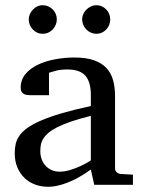

<svg xmlns="http://www.w3.org/2000/svg" viewBox="-20 -716 552 744"><path d="M332 -267.1Q287.1 -255.9 255.1 -244.9Q223.1 -233.9 201.2 -222.7Q179.2 -211.4 166.5 -200.2Q153.8 -189 147 -177.5Q140.1 -166 138.2 -154.1Q136.2 -142.1 136.2 -129.9Q136.2 -114.3 141.1 -100.1Q146 -85.9 155.5 -75Q165 -64 179 -57.4Q192.9 -50.8 210.9 -50.8Q231 -50.8 252.4 -57.4Q273.9 -64 291.5 -72.3Q312 -81.5 332 -94.2ZM345.2 0 332 -59.1Q306.2 -40 278.8 -25.4Q267.1 -19 253.4 -13.2Q239.7 -7.3 225.6 -2.7Q211.4 2 196.5 4.9Q181.6 7.8 167 7.8Q140.1 7.8 116.5 -0.7Q92.8 -9.3 75.2 -26.1Q57.6 -43 47.4 -67.1Q37.1 -91.3 37.1 -123Q37.1 -141.6 40.8 -158.2Q44.4 -174.8 55.4 -190.4Q66.4 -206.1 86.4 -220.5Q106.4 -234.9 139.2 -249Q171.9 -263.2 219.2 -277.1Q266.6 -291 332 -305.2V-348.1Q332 -398.4 310.8 -422.6Q289.6 -446.8 241.2 -446.8Q214.8 -446.8 196.3 -441.9Q177.7 -437 169.9 -434.1V-347.2H97.2Q90.3 -347.2 83.7 -348.1Q77.1 -349.1 71.8 -352.3Q66.4 -355.5 63.2 -361.1Q60.1 -366.7 60.1 -376Q60.1 -406.7 78.6 -429Q97.2 -451.2 127 -465.3Q156.7 -479.5 193.8 -486.3Q231 -493.2 268.1 -493.2Q314.5 -493.2 345 -482.2Q375.5 -471.2 393.3 -451.4Q411.1 -431.6 418.5 -404.3Q425.8 -377 425.8 -344.2V-64Q425.8 -54.7 431.9 -48.8Q438 -43 446.8 -42L495.1 -39.1V0ZM200.2 -641.1Q200.2 -629.9 195.8 -619.6Q191.4 -609.4 184.1 -601.6Q176.8 -593.8 166.7 -589.4Q156.7 -585 145.5 -585Q134.3 -585 124.5 -589.4Q114.7 -593.8 107.4 -601.6Q100.1 -609.4 95.7 -619.1Q91.3 -628.9 91.3 -640.1Q91.3 -650.9 95.7 -660.9Q100.1 -670.9 107.4 -678.7Q114.7 -686.5 124.5 -691.2Q134.3 -695.8 145.5 -695.8Q156.7 -695.8 166.7 -691.4Q176.8 -687 184.1 -679.7Q191.4 -672.4 195.8 -662.4Q200.2 -652.3 200.2 -641.1ZM407.2 -641.1Q407.2 -629.9 403.1 -619.6Q398.9 -609.4 391.6 -601.6Q384.3 -593.8 374.5 -589.4Q364.7 -585 353.5 -585Q342.3 -585 332.3 -589.4Q322.3 -593.8 314.7 -601.6Q307.1 -609.4 302.7 -619.6Q298.3 -629.9 298.3 -641.1Q298.3 -651.4 302.7 -661.4Q307.1 -671.4 314.9 -679Q322.8 -686.5 332.5 -691.2Q342.3 -695.8 353.5 -695.8Q364.7 -695.8 374.5 -691.4Q384.3 -687 391.6 -679.4Q398.9 -671.9 403.1 -661.9Q407.2 -651.9 407.2 -641.1Z"/></svg>

Font: Charis SIL CyrE
Style: Regular
Weight: 400
Foundry: SIL International
Version: Version 5.000